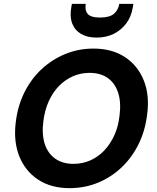

<svg xmlns="http://www.w3.org/2000/svg" viewBox="-20 -964 813 996"><path d="M341 12Q245 12 178 -32Q111 -76 80 -153.5Q49 -231 62 -332Q72 -415 106.5 -484.5Q141 -554 195 -604.5Q249 -655 318 -683.5Q387 -712 465 -712Q561 -712 628 -668Q695 -624 726 -546.5Q757 -469 743 -368Q733 -285 698.5 -215.5Q664 -146 610 -95Q556 -44 487.5 -16Q419 12 341 12ZM361 -114Q408 -114 448.5 -132Q489 -150 520.5 -183Q552 -216 573 -262Q594 -308 600 -364Q609 -433 593 -482.5Q577 -532 539.5 -559Q502 -586 444 -586Q398 -586 357.5 -568Q317 -550 285 -517Q253 -484 232.5 -438Q212 -392 205 -336Q196 -268 212 -218Q228 -168 266.5 -141Q305 -114 361 -114ZM481 -769Q433 -769 400.5 -788Q368 -807 354.5 -842.5Q341 -878 350 -927L353 -944H425Q419 -911 435 -892Q451 -873 499 -873Q548 -873 570.5 -892Q593 -911 599 -944H672L669 -926Q661 -877 634.5 -842Q608 -807 569 -788Q530 -769 481 -769Z"/></svg>

Font: DM Sans 11pt ExtraBold
Style: Italic
Weight: 800
Italic angle: -10°
Version: Version 4.004;gftools[0.9.30]